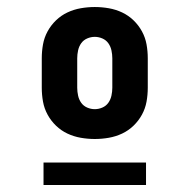

<svg xmlns="http://www.w3.org/2000/svg" viewBox="-20 -713 540 547"><path d="M250 -317Q230 -317 210 -320.5Q190 -324 172 -332.5Q154 -341 139.5 -355Q125 -369 115.5 -386.5Q106 -404 102.5 -423.5Q99 -443 99 -463V-547Q99 -567 102.5 -586.5Q106 -606 115.5 -623.5Q125 -641 139.5 -655Q154 -669 172 -677.5Q190 -686 210 -689.5Q230 -693 250 -693Q270 -693 290 -689.5Q310 -686 328 -677.5Q346 -669 360.5 -655Q375 -641 384.5 -623.5Q394 -606 397.5 -586.5Q401 -567 401 -547V-463Q401 -443 397.5 -423.5Q394 -404 384.5 -386.5Q375 -369 360.5 -355Q346 -341 328 -332.5Q310 -324 290 -320.5Q270 -317 250 -317ZM250 -402Q261 -402 271.5 -406.5Q282 -411 288.5 -420Q295 -429 297.5 -440.5Q300 -452 300 -463V-547Q300 -558 297.5 -569.5Q295 -581 288.5 -590Q282 -599 271.5 -603.5Q261 -608 250 -608Q239 -608 228.5 -603.5Q218 -599 211.5 -590Q205 -581 202.5 -569.5Q200 -558 200 -547V-463Q200 -452 202.5 -440.5Q205 -429 211.5 -420Q218 -411 228.5 -406.5Q239 -402 250 -402ZM104 -186V-250H396V-186Z"/></svg>

Font: Iosevka Heavy
Style: Regular
Weight: 900
Monospace: yes
Designer: Belleve Invis
Foundry: Belleve Invis
Version: Version 32.5.0; ttfautohint (v1.8.4)